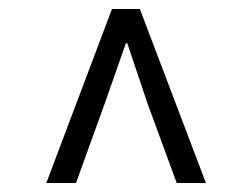

<svg xmlns="http://www.w3.org/2000/svg" viewBox="-20 -690 520 427"><path d="M83 -283H149L213 -460L260 -594H263L308 -460L373 -283H438L291 -670H229Z"/></svg>

Font: Source Sans Pro
Style: Italic
Weight: 400
Italic angle: -11°
Designer: Paul D. Hunt
Foundry: Adobe Systems Incorporated
Version: Version 3.006;hotconv 1.0.111;makeotfexe 2.5.65597